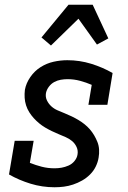

<svg xmlns="http://www.w3.org/2000/svg" viewBox="-20 -782 540 810"><path d="M210 8Q158 8 109 -7Q60 -22 18 -46L42 -188H122L106 -95Q131 -85 156.5 -78.5Q182 -72 210 -72Q225 -72 239.5 -74.5Q254 -77 269 -83.5Q284 -90 294.5 -103Q305 -116 307 -130Q310 -147 303 -162Q296 -177 284 -187Q272 -197 257 -203.5Q242 -210 227.5 -216Q213 -222 198.5 -229Q184 -236 170.5 -244Q157 -252 145 -262Q133 -272 122.5 -283.5Q112 -295 103.5 -308.5Q95 -322 90 -337.5Q85 -353 84 -369.5Q83 -386 85 -403Q90 -431 108 -457Q126 -483 151.5 -499Q177 -515 206 -521.5Q235 -528 264 -528Q316 -528 364.5 -513Q413 -498 455 -474L433 -340H353L367 -424Q344 -434 318 -441Q292 -448 265 -448Q251 -448 236.5 -445.5Q222 -443 209 -436Q196 -429 186.5 -416.5Q177 -404 174 -390Q171 -373 178 -358.5Q185 -344 196.5 -333.5Q208 -323 223 -316.5Q238 -310 253 -304Q268 -298 282.5 -291Q297 -284 310.5 -276Q324 -268 336.5 -258Q349 -248 359 -236.5Q369 -225 377 -211.5Q385 -198 391 -183Q397 -168 398 -151Q399 -134 396 -117Q393 -98 384 -79.5Q375 -61 360 -46Q345 -31 326.5 -20.5Q308 -10 288.5 -3.5Q269 3 249.5 5.5Q230 8 210 8ZM195 -590 155 -624 269 -762H371L437 -620L389 -594L311 -703Z"/></svg>

Font: Iosevka Curly Slab Medium
Style: Italic
Weight: 500
Italic angle: -9°
Monospace: yes
Designer: Belleve Invis
Foundry: Belleve Invis
Version: Version 22.1.2; ttfautohint (v1.8.4)